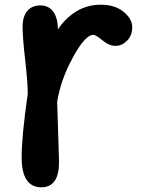

<svg xmlns="http://www.w3.org/2000/svg" viewBox="-20 -784 605 816"><path d="M223 -352Q223 -352 231 -96Q231 12 156 12Q72 12 72 -115Q72 -205 98 -386Q98 -433 87 -529Q76 -625 76 -669.5Q76 -714 96 -737.5Q116 -761 151.5 -761Q187 -761 206.5 -734Q226 -707 226 -659Q257 -706 303.5 -735Q350 -764 409 -764Q468 -764 505 -734Q542 -704 542 -668.5Q542 -633 520 -611Q498 -589 471 -589Q444 -589 415.5 -612.5Q387 -636 377 -636Q342 -636 290 -540.5Q238 -445 223 -352Z"/></svg>

Font: Delius Unicase
Style: Bold
Weight: 700
Designer: Natalia Raices
Foundry: Natalia Raices
Version: Version 1.001